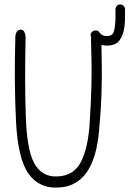

<svg xmlns="http://www.w3.org/2000/svg" viewBox="-20 -863 582 863"><path d="M95 -697Q93 -596 93 -507Q93 -418 96 -343Q100 -192 134 -129Q169 -66 239 -70Q310 -73 342 -132Q373 -189 382 -294Q389 -396 391 -482Q392 -525 391.5 -575.5Q391 -626 389 -686Q390 -690 390 -694Q382 -711 396 -722Q404 -727 413 -726Q422 -725 427 -717Q438 -701 460 -701Q482 -701 488.5 -714Q495 -727 497 -752Q499 -766 499 -783.5Q499 -801 499 -821Q499 -830 505 -836.5Q511 -843 520 -843Q529 -843 535.5 -836.5Q542 -830 542 -821Q542 -801 542 -783Q542 -765 540 -748Q536 -709 518.5 -683.5Q501 -658 460 -658Q447 -658 436 -661Q437 -608 437.5 -562.5Q438 -517 437 -479Q436 -393 425 -274Q415 -156 371 -90Q324 -23 242 -20Q157 -15 109 -81Q85 -114 70.5 -173.5Q56 -233 52 -318Q43 -491 49 -700Q53 -730 73 -730Q92 -730 95 -697Z"/></svg>

Font: Yomogi
Style: Regular
Weight: 400
Designer: satsuyako
Foundry: satsuyako
Version: Version 3.100